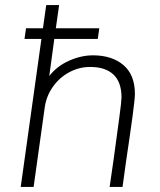

<svg xmlns="http://www.w3.org/2000/svg" viewBox="-20 -740 635 760"><path d="M514 -368Q514 -349 504.5 -278.5Q495 -208 479 -101L465 0H414L430 -111Q444 -213 452.5 -276.5Q461 -340 461 -354Q461 -415 429 -445Q397 -475 337 -475Q293 -475 254 -454Q215 -433 189 -396Q163 -359 157 -314L113 0H62L144 -586H77L83 -628H150L163 -720H214L201 -628H373L367 -586H195L175 -439Q205 -478 253 -499.5Q301 -521 348 -521Q423 -521 468.5 -482.5Q514 -444 514 -368Z"/></svg>

Font: Chivo Thin Italic
Style: Regular
Weight: 100
Italic angle: -8.05°
Designer: Hector Gatti
Foundry: Omnibus-Type
Version: Version 1.007